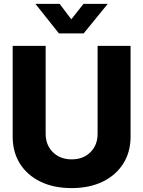

<svg xmlns="http://www.w3.org/2000/svg" viewBox="-20 -966 745 998"><path d="M352.5 11.7Q259.3 11.7 190.4 -21.7Q121.6 -55.2 83.7 -115.2Q45.9 -175.3 45.9 -255.9V-727.5H217.3V-270Q217.3 -212.9 254.6 -175.3Q292 -137.7 352.5 -137.7Q413.1 -137.7 450.2 -175Q487.3 -212.4 487.3 -270V-727.5H658.7V-255.9Q658.7 -175.8 620.6 -115.5Q582.5 -55.2 513.7 -21.7Q444.8 11.7 352.5 11.7ZM290 -945.8 350.6 -865.7 414.1 -945.8H539.6V-945.3L415 -792.5H286.1L164.6 -945.3V-945.8Z"/></svg>

Font: Inter Display ExtraBold
Style: Regular
Weight: 800
Designer: Rasmus Andersson
Foundry: rsms
Version: Version 4.000;git-a52131595